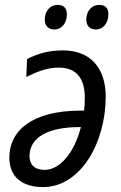

<svg xmlns="http://www.w3.org/2000/svg" viewBox="-20 -751 492 781"><path d="M370 -631C397 -631 421 -655 421 -693C421 -717 409 -731 384 -731C350 -731 331 -703 331 -671C331 -645 347 -631 370 -631ZM202 -631C229 -631 252 -655 252 -693C252 -717 240 -731 215 -731C181 -731 162 -703 162 -671C162 -645 178 -631 202 -631ZM155 10C308 10 410 -171 410 -358C410 -475 347 -546 236 -546C176 -546 135 -533 90 -511L87 -438C136 -462 174 -476 219 -476C291 -476 325 -432 325 -353C325 -336 324 -318 322 -301H308C111 -301 18 -220 18 -110C18 -34 67 10 155 10ZM162 -60C120 -60 100 -82 100 -116C100 -196 183 -234 302 -234H309C282 -127 222 -60 162 -60Z"/></svg>

Font: Noto Sans SemiCondensed
Style: Italic
Weight: 400
Width: 4
Italic angle: -12°
Designer: Monotype Design Team
Foundry: Monotype Imaging Inc.
Version: Version 2.013